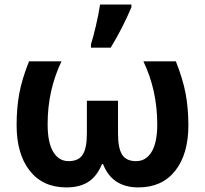

<svg xmlns="http://www.w3.org/2000/svg" viewBox="-20 -816 903 846"><path d="M589.8 9.8Q474.1 9.8 434.1 -92.8H429.2Q407.2 -39.1 369.1 -14.6Q331.1 9.8 272.9 9.8Q168.5 9.8 110.8 -64Q53.2 -137.7 53.2 -265.1Q53.2 -340.3 64.9 -403.8Q76.7 -467.3 107.9 -545.9H251Q189.9 -418 189.9 -270Q189.5 -189.9 213.9 -147.9Q238.3 -106 282.2 -106Q326.2 -106 344.2 -134.3Q362.8 -162.6 362.8 -228V-372.1H500V-228Q500 -162.1 518.6 -133.8Q537.1 -105.5 580.6 -106Q624 -106.4 648.4 -147.5Q672.9 -188.5 672.9 -268.1Q672.9 -418 611.8 -545.9H754.9Q786.1 -466.8 797.9 -403.8Q809.6 -340.8 810.1 -265.1Q810.1 -136.7 752 -63.5Q693.8 9.8 589.8 9.8ZM559.1 -795.9V-784.2Q521 -693.4 467.8 -606H380.9V-621.1Q389.6 -647.5 402.3 -701.2Q415 -754.9 420.9 -795.9Z"/></svg>

Font: NotoSans-Bold
Style: Bold
Weight: 700
Designer: Monotype Design team
Foundry: Monotype Imaging Inc.
Version: Version 1.04